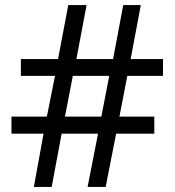

<svg xmlns="http://www.w3.org/2000/svg" viewBox="-20 -734 686 754"><path d="M480 -436H620V-502H493L533 -714H464L424 -502H280L320 -714H248L208 -502H62V-436H196L164 -276H25V-209H151L113 0H183L222 -209H365L324 0H395L436 -209H586V-276H449ZM235 -276 266 -436H409L378 -276Z"/></svg>

Font: Noto Sans EgyptHiero
Style: Regular
Weight: 400
Designer: Monotype Design Team
Foundry: Monotype Imaging Inc.
Version: Version 2.002